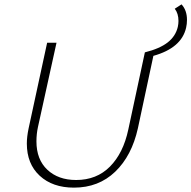

<svg xmlns="http://www.w3.org/2000/svg" viewBox="-20 -854 877 880"><path d="M837 -763Q837 -744 833 -727Q812 -634 683 -598L612 -266Q584 -140 508 -67Q432 6 319 6Q221 6 162 -48.5Q103 -103 103 -196Q103 -227 111 -265L196 -658H239L154 -272Q147 -240 147 -206Q147 -123 197 -76Q247 -29 329 -29Q423 -29 484 -90.5Q545 -152 568 -260L644 -614Q712 -631 748.5 -659.5Q785 -688 795 -731Q798 -745 798 -758Q798 -792 781 -814L812 -834Q837 -807 837 -763Z"/></svg>

Font: Ysabeau Light
Style: Italic
Weight: 300
Italic angle: -12°
Designer: Christian Thalmann (Catharsis Fonts)
Version: Version 0.003